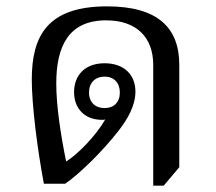

<svg xmlns="http://www.w3.org/2000/svg" viewBox="-20 -578 679 604"><path d="M317 -558C129 -558 80 -465 80 -328C80 -248 97 -112 118 0H185C229 -30 303 -102 354 -168C381 -203 406 -245 406 -290C406 -343 370 -379 309 -379C248 -379 213 -342 213 -288C213 -237 246 -201 301 -201C304 -201 307 -201 311 -202C282 -151 223 -91 188 -70C171 -154 157 -245 157 -315C157 -433 196 -514 314 -514C411 -514 462 -459 462 -374V6H495L544 -52V-374C544 -490 477 -558 317 -558ZM260 -287C260 -318 280 -337 309 -337C338 -337 357 -318 357 -287C357 -256 338 -238 309 -238C280 -238 260 -256 260 -287Z"/></svg>

Font: Noto Serif Thai
Style: Regular
Weight: 400
Designer: Monotype Design Team
Foundry: Monotype Imaging Inc.
Version: Version 1.901